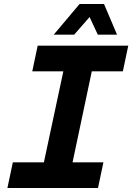

<svg xmlns="http://www.w3.org/2000/svg" viewBox="-20 -938 660 958"><path d="M17 0 44 -128H199L296 -582H141L168 -710H620L593 -582H438L342 -128H496L469 0ZM248 -765 377 -918H499L564 -765H468L427 -853L350 -765Z"/></svg>

Font: Geist Mono
Style: Bold Italic
Weight: 700
Italic angle: -12°
Monospace: yes
Designer: Basement.studio, Andrés Briganti, Mateo Zaragoza
Foundry: Basement.studio, Vercel, Andrés Briganti, Guido Ferreyra, Mateo Zaragoza
Version: Version 1.500; ttfautohint (v1.8.4.7-5d5b)